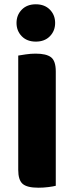

<svg xmlns="http://www.w3.org/2000/svg" viewBox="-20 -867 345 895"><path d="M159 8Q106 8 85.5 -10Q65 -28 65 -75V-608Q77 -610 100 -613.5Q123 -617 146 -617Q196 -617 218 -600Q240 -583 240 -534V-1Q229 2 206 5Q183 8 159 8ZM237 -760Q237 -723 212.5 -698Q188 -673 147 -673Q106 -673 81.5 -698Q57 -723 57 -760Q57 -797 81.5 -822Q106 -847 147 -847Q188 -847 212.5 -822Q237 -797 237 -760Z"/></svg>

Font: Baloo 2 ExtraBold
Style: Regular
Weight: 800
Designer: Sarang Kulkarni and Ek Type
Foundry: Ek Type
Version: Version 1.640;hotconv 1.0.111;makeotfexe 2.5.65597; ttfautoh